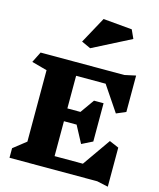

<svg xmlns="http://www.w3.org/2000/svg" viewBox="-160 -1246 1143 1376"><g transform="rotate(15 412.0 -558.5)"><path d="M691 0H40V-71L134 -145V-675L20 -706L60 -786H681L764 -804V-534L694 -504L568 -691H349V-449H446L519 -552H590V-268L510 -228L443 -354H349V-95H559L704 -302L774 -272V18ZM677 -1052 395 -908 327 -939 434 -1135 648 -1116Z"/></g></svg>

Font: Inknut Antiqua Black
Style: Regular
Weight: 900
Designer: Claus Eggers Sørensen
Foundry: Claus Eggers Sørensen
Version: Version 1.003; ttfautohint (v1.8.2) -l 8 -r 50 -G 200 -x 14 